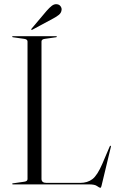

<svg xmlns="http://www.w3.org/2000/svg" viewBox="-20 -871 555 907"><path d="M244.5 -695 192 -687.5Q176 -685.5 176 -675V-26Q176 -7 200 -7H358Q393.5 -7 416.8 -25Q440 -43 463.5 -97.5L498 -178.5Q500 -183 502 -182.5Q505.5 -182.5 503.5 -176L459.5 7Q457 16 455 16Q449 16 438.5 8Q428 0 401 0H41Q37.5 0 37.5 -2.5Q37.5 -4.5 41.5 -5L94 -12.5Q110 -14.5 110 -25V-675Q110 -685.5 94 -687.5L41.5 -695Q37.5 -695.5 37.5 -697.5Q37.5 -700 41 -700H245Q248.5 -700 248.5 -697.5Q248.5 -695.5 244.5 -695ZM200 -819.5Q213.5 -835 225 -843.8Q236.5 -852.5 248.5 -851Q260 -850 266 -841.5Q272 -833 271 -824.5Q269.5 -810 258 -800.8Q246.5 -791.5 231 -783.5L133.5 -731Q129.5 -728.5 128 -730.5Q126.5 -733 129.5 -736Z"/></svg>

Font: Fraunces 144pt S000 Light
Style: Regular
Weight: 300
Version: Version 1.000; ttfautohint (v1.8.3)